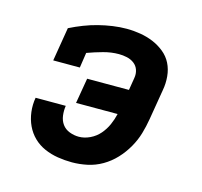

<svg xmlns="http://www.w3.org/2000/svg" viewBox="-85 -631 770 732"><g transform="rotate(15 300.0 -265.0)"><path d="M258 8Q230 8 202 3.5Q174 -1 149 -12Q124 -23 105 -41.5Q86 -60 74.5 -84.5Q63 -109 59.5 -137.5Q56 -166 61 -194H180Q177 -175 179.5 -155.5Q182 -136 192.5 -121.5Q203 -107 221 -100Q239 -93 258 -93Q280 -93 302 -103.5Q324 -114 339.5 -132Q355 -150 364.5 -171.5Q374 -193 379 -215H215L232 -315H397L405 -364Q408 -381 403 -396Q398 -411 385.5 -420.5Q373 -430 357 -433.5Q341 -437 325 -437Q295 -437 264 -428.5Q233 -420 203 -409L194 -349H89L111 -482Q137 -495 164 -505.5Q191 -516 218.5 -523Q246 -530 274 -534Q302 -538 329 -538Q356 -538 383 -533.5Q410 -529 434 -519Q458 -509 478.5 -492.5Q499 -476 510.5 -453Q522 -430 524.5 -402.5Q527 -375 522 -348L502 -228Q497 -198 488.5 -169Q480 -140 464 -112Q448 -84 426 -60.5Q404 -37 376.5 -21Q349 -5 318.5 1.5Q288 8 258 8Z"/></g></svg>

Font: Iosevka Slab Extended
Style: Bold Italic
Weight: 700
Width: 7
Italic angle: -9°
Monospace: yes
Designer: Belleve Invis
Foundry: Belleve Invis
Version: Version 11.1.0; ttfautohint (v1.8.3)